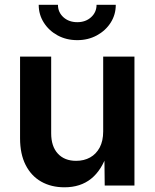

<svg xmlns="http://www.w3.org/2000/svg" viewBox="-20 -777 647 804"><path d="M250 7.3Q194.3 7.3 152.3 -16.6Q110.4 -40.5 87.2 -86.4Q64 -132.3 64 -197.8V-540H194.3V-218.8Q194.3 -164.1 222.2 -133.8Q250 -103.5 298.8 -103.5Q332 -103.5 357.4 -117.7Q382.8 -131.8 397.5 -159.4Q412.1 -187 412.1 -226.6V-540H543V0H418.5L417 -134.8H429.2Q406.2 -64.5 361.6 -28.6Q316.9 7.3 250 7.3ZM303.7 -608.9Q257.8 -608.9 221.4 -628.7Q185.1 -648.4 163.6 -682.1Q142.1 -715.8 142.1 -756.8H222.7Q222.7 -725.6 245.6 -704.8Q268.6 -684.1 303.7 -684.1Q338.4 -684.1 361.3 -704.8Q384.3 -725.6 384.3 -756.8H464.8Q464.8 -715.8 443.6 -682.4Q422.4 -648.9 385.7 -628.9Q349.1 -608.9 303.7 -608.9Z"/></svg>

Font: V-Inter
Style: SemiBold-600
Weight: 600
Designer: Rasmus Andersson
Foundry: rsms
Version: Version 4.000;git-4146feb